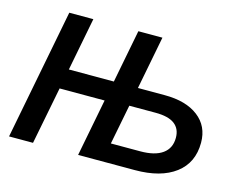

<svg xmlns="http://www.w3.org/2000/svg" viewBox="-96 -833 1214 978"><g transform="rotate(15 511.0 -344.0)"><path d="M386.7 0 445.3 -302.7H208L148.9 0H22.5L155.8 -688H282.7L228.5 -408.2H465.8L520 -688H647L592.8 -408.2H733.9Q846.7 -408.2 911.1 -358.6Q975.6 -309.1 975.6 -221.7Q975.6 -115.7 898.9 -57.9Q822.3 0 685.5 0ZM532.7 -99.6H687.5Q764.6 -99.6 804.9 -128.7Q845.2 -157.7 845.2 -212.9Q845.2 -260.3 812.7 -284.9Q780.3 -309.6 711.9 -309.6H573.7Z"/></g></svg>

Font: Arimo SemiBold
Style: Italic
Weight: 600
Italic angle: -12°
Version: Version 1.33